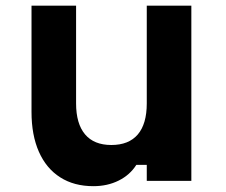

<svg xmlns="http://www.w3.org/2000/svg" viewBox="-20 -633 790 672"><path d="M649.7 0H493.7V-55.9H457.1Q434.8 -20.6 395.4 -1Q356.1 18.6 306.8 18.6Q239.1 18.6 190.6 -12.4Q142 -43.3 116.1 -101.8Q90.3 -160.2 90.3 -241.1V-613.1H246.3V-271.1Q246.3 -200 277.7 -162.7Q309.1 -125.5 369.7 -125.5Q430.8 -125.5 462.3 -162.4Q493.7 -199.3 493.7 -271.1V-613.1H649.7Z"/></svg>

Font: Martian Mono VF sWd Rg
Style: Regular
Weight: 400
Width: 6
Monospace: yes
Designer: Roman Shamin
Foundry: Evil Martians
Version: Version 1.100